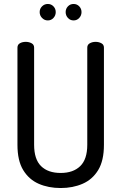

<svg xmlns="http://www.w3.org/2000/svg" viewBox="-20 -942 612 968"><path d="M286 6Q224 6 175 -15.5Q126 -37 97 -84.5Q68 -132 68 -212V-702Q68 -717 80.5 -724Q93 -731 110 -731Q126 -731 139 -724Q152 -717 152 -702V-212Q152 -139 187 -104.5Q222 -70 286 -70Q349 -70 384.5 -104.5Q420 -139 420 -212V-702Q420 -717 433 -724Q446 -731 462 -731Q478 -731 491 -724Q504 -717 504 -702V-212Q504 -132 475 -84.5Q446 -37 396.5 -15.5Q347 6 286 6ZM351 -839Q334 -839 322.5 -851.5Q311 -864 311 -881Q311 -898 322.5 -910Q334 -922 351 -922Q368 -922 379.5 -910Q391 -898 391 -881Q391 -864 379.5 -851.5Q368 -839 351 -839ZM221 -839Q204 -839 192 -851.5Q180 -864 180 -881Q180 -898 192 -910Q204 -922 221 -922Q238 -922 249.5 -910Q261 -898 261 -881Q261 -864 249.5 -851.5Q238 -839 221 -839Z"/></svg>

Font: Dosis Medium
Style: Regular
Weight: 500
Designer: EdgarTolentino, PabloImpallari, IginoMarini
Foundry: EdgarTolentino, PabloImpallari, IginoMarini
Version: Version 3.001; ttfautohint (v1.8.2)